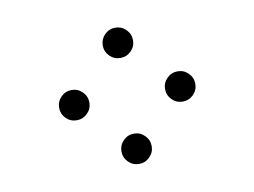

<svg xmlns="http://www.w3.org/2000/svg" viewBox="-50 -722 646 488"><g transform="rotate(-10 273.5 -478.0)"><path d="M312.5 -615.2Q312.5 -599.1 301 -587.6Q289.6 -576.2 273.4 -576.2Q257.3 -576.2 245.8 -587.6Q234.4 -599.1 234.4 -615.2Q234.4 -631.3 245.8 -642.8Q257.3 -654.3 273.4 -654.3Q289.6 -654.3 301 -642.8Q312.5 -631.3 312.5 -615.2ZM175.8 -478.5Q175.8 -462.4 164.3 -450.9Q152.8 -439.5 136.7 -439.5Q120.6 -439.5 109.1 -450.9Q97.7 -462.4 97.7 -478.5Q97.7 -494.6 109.1 -506.1Q120.6 -517.6 136.7 -517.6Q152.8 -517.6 164.3 -506.1Q175.8 -494.6 175.8 -478.5ZM449.2 -478.5Q449.2 -462.4 437.7 -450.9Q426.3 -439.5 410.2 -439.5Q394 -439.5 382.6 -450.9Q371.1 -462.4 371.1 -478.5Q371.1 -494.6 382.6 -506.1Q394 -517.6 410.2 -517.6Q426.3 -517.6 437.7 -506.1Q449.2 -494.6 449.2 -478.5ZM312.5 -341.8Q312.5 -325.7 301 -314.2Q289.6 -302.7 273.4 -302.7Q257.3 -302.7 245.8 -314.2Q234.4 -325.7 234.4 -341.8Q234.4 -357.9 245.8 -369.4Q257.3 -380.9 273.4 -380.9Q289.6 -380.9 301 -369.4Q312.5 -357.9 312.5 -341.8Z"/></g></svg>

Font: DatDot Light
Style: Regular
Weight: 300
Designer: GGBot
Version: 1.00